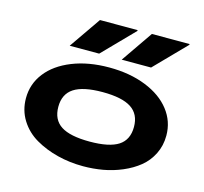

<svg xmlns="http://www.w3.org/2000/svg" viewBox="-108 -860 1056 996"><g transform="rotate(15 420.0 -362.5)"><path d="M796.9 -250Q796.9 -195.8 774.4 -150.9Q752 -106 714.6 -75.7Q677.2 -45.4 627.9 -24.4Q578.6 -3.4 526.4 5.9Q474.1 15.1 419.9 15.1Q348.1 15.1 282.2 -1.5Q216.3 -18.1 162.1 -49.6Q107.9 -81.1 75.4 -133.1Q43 -185.1 43 -250Q43 -326.2 89.6 -386.2Q136.2 -446.3 222.4 -480.7Q308.6 -515.1 419.9 -515.1Q531.2 -515.1 617.4 -480.7Q703.6 -446.3 750.2 -386.2Q796.9 -326.2 796.9 -250ZM191.9 -570.8 309.1 -740.2H509.8L512.2 -736.8L350.1 -570.8ZM216.8 -250Q216.8 -180.7 265.9 -148.9Q314.9 -117.2 419.9 -117.2Q524.9 -117.2 574 -148.9Q623 -180.7 623 -250Q623 -318.4 573.7 -350.6Q524.4 -382.8 419.9 -382.8Q315.4 -382.8 266.1 -350.6Q216.8 -318.4 216.8 -250ZM471.2 -570.8 587.9 -740.2H789.1L791 -736.8L628.9 -570.8Z"/></g></svg>

Font: Messapia Bold
Style: Regular
Weight: 400
Designer: Luca Marsano
Foundry: Collletttivo
Version: Version 1.000;FEAKit 1.0